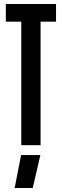

<svg xmlns="http://www.w3.org/2000/svg" viewBox="-20 -723 308 956"><path d="M9 -703V-615H86V0H182V-615H259V-703ZM53 213H143L181 49H85Z"/></svg>

Font: Modon Arabic
Style: Bold
Weight: 700
Designer: Ahmedzaza
Foundry: Ahmedzaza
Version: Version 2.010